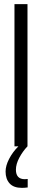

<svg xmlns="http://www.w3.org/2000/svg" viewBox="-20 -708 204 929"><path d="M114 158V199Q98 201 86 201Q46 201 26.5 179.5Q7 158 7 122Q7 94 24 61Q41 28 69 0H50V-688H113V0Q90 24 73.5 55Q57 86 57 113Q57 159 100 159Z"/></svg>

Font: Saira Ultra Condensed
Style: Regular
Weight: 400
Width: 1
Designer: Hector Gatti with collaboration of the Omnibus-Type team
Foundry: Omnibus-Type
Version: Version 1.001; ttfautohint (v1.8)